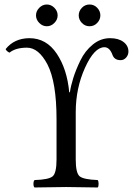

<svg xmlns="http://www.w3.org/2000/svg" viewBox="-20 -827 592 849"><path d="M342 -725.6Q328.1 -740.2 328.1 -759Q328.1 -777.8 342 -792.5Q356 -807.1 376 -807.1Q396 -807.1 409.9 -792.5Q423.8 -777.8 423.8 -759Q423.8 -740.2 409.9 -725.6Q396 -710.9 376 -710.9Q356 -710.9 342 -725.6ZM153.6 -725.6Q139.2 -740.2 139.2 -759Q139.2 -777.8 153.6 -792.5Q168 -807.1 187 -807.1Q206.1 -807.1 220.5 -792.5Q234.9 -777.8 234.9 -759Q234.9 -740.2 220.5 -725.6Q206.1 -710.9 187 -710.9Q168 -710.9 153.6 -725.6ZM314.9 -122.1Q314.9 -62 332 -47.6Q349.1 -33.2 412.1 -30.8Q416 -25.9 416 -13.9Q416 -2 412.1 2Q312 0 272.9 0Q231 0 132.8 2Q127.9 -2 127.9 -13.9Q127.9 -25.9 132.8 -30.8Q195.8 -32.7 212.9 -47.4Q230 -62 230 -122.1V-299.8Q230 -463.9 189.9 -542Q150.9 -616.2 99.1 -616.2Q49.3 -616.2 22 -594.2Q8.8 -600.1 4.9 -609.9Q43 -657.7 109.9 -658.2Q185.1 -658.2 231 -589.6Q276.9 -521 286.1 -418.9H289.1Q293 -446.8 304 -481.9Q314.9 -517.1 335.4 -559.6Q356 -602.1 390.4 -630.1Q424.8 -658.2 466.8 -658.2Q503.9 -658.2 525.9 -641.6Q547.9 -625 547.9 -599.1Q547.9 -584 537.8 -572.5Q527.8 -561 513.2 -561Q485.4 -561 477.1 -585Q464.8 -618.2 441.9 -618.2Q397 -618.2 356 -527.6Q314.9 -437 314.9 -331.1Z"/></svg>

Font: Linux Libertine Capitals
Style: Small Caps
Weight: 400
Designer: Philipp H. Poll
Foundry: Philipp H. Poll
Version: Version 5.1.3